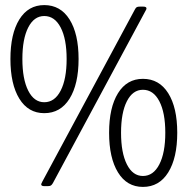

<svg xmlns="http://www.w3.org/2000/svg" viewBox="-20 -729 738 755"><path d="M154 -284Q91 -284 56 -341Q21 -398 21 -497Q21 -596 56 -652.5Q91 -709 154 -709Q218 -709 253.5 -652.5Q289 -596 289 -497Q289 -398 253.5 -341Q218 -284 154 -284ZM154 -327Q195 -327 218.5 -372.5Q242 -418 242 -497Q242 -576 218.5 -621Q195 -666 154 -666Q114 -666 91 -621Q68 -576 68 -497Q68 -418 91 -372.5Q114 -327 154 -327ZM155 3Q142 3 142 -4Q142 -6 143.5 -8.5Q145 -11 146 -14L510 -691Q514 -699 518 -701Q522 -703 530 -703H543Q556 -703 556 -696Q556 -694 555 -691.5Q554 -689 552 -686L188 -9Q184 -2 180 0.5Q176 3 167 3ZM542 6Q479 6 444 -51Q409 -108 409 -207Q409 -306 444 -362.5Q479 -419 542 -419Q606 -419 641.5 -362.5Q677 -306 677 -207Q677 -108 641.5 -51Q606 6 542 6ZM542 -37Q583 -37 606.5 -82.5Q630 -128 630 -207Q630 -286 606.5 -331Q583 -376 542 -376Q502 -376 479 -331Q456 -286 456 -207Q456 -128 479 -82.5Q502 -37 542 -37Z"/></svg>

Font: Asap Light
Style: Regular
Weight: 300
Designer: Pablo Cosgaya
Foundry: Omnibus-Type
Version: Version 3.001